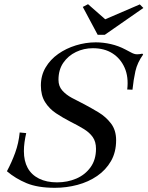

<svg xmlns="http://www.w3.org/2000/svg" viewBox="-20 -887 704 916"><path d="M242 9Q160 9 107 -13Q54 -35 13 -70Q36 -113 52.5 -158.5Q69 -204 74 -255L105 -252Q100 -230 97 -208.5Q94 -187 94 -166Q94 -119 112 -86Q130 -53 166 -35Q202 -17 252 -17Q302 -17 344 -35Q386 -53 412 -89Q438 -125 438 -177Q438 -211 422.5 -233Q407 -255 379 -272Q351 -289 315 -307Q280 -325 247.5 -346.5Q215 -368 195 -400Q175 -432 175 -479Q175 -527 197.5 -565Q220 -603 257.5 -629.5Q295 -656 342 -670.5Q389 -685 437 -685Q473 -685 509.5 -676.5Q546 -668 578 -651Q592 -644 606.5 -636Q621 -628 634 -628Q646 -628 659 -631L663 -627Q635 -588 626 -547.5Q617 -507 612 -459L587 -460Q594 -520 574.5 -564Q555 -608 516.5 -632.5Q478 -657 423 -657Q380 -657 342.5 -639Q305 -621 282 -587.5Q259 -554 259 -506Q259 -476 277 -455.5Q295 -435 323 -420Q351 -405 383 -389Q415 -372 450 -351Q485 -330 509.5 -298Q534 -266 534 -218Q534 -161 509.5 -118.5Q485 -76 443.5 -47.5Q402 -19 349.5 -5Q297 9 242 9ZM446 -721 375 -854 400 -867 482 -795 647 -866 664 -849 480 -721Z"/></svg>

Font: Ibarra Real Nova Medium
Style: Italic
Weight: 500
Italic angle: -22°
Designer: Jose Maria Ribagorda & Octavio Pardo
Foundry: Octavio Pardo
Version: Version 2.000